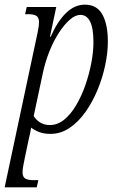

<svg xmlns="http://www.w3.org/2000/svg" viewBox="-51 -566 512 826"><path d="M-31 240 111 -427Q117 -456 117 -470Q117 -490 106 -497.5Q95 -505 70 -505H57L64 -536H191L164 -408H167Q196 -474 233 -510Q270 -546 314 -546Q366 -546 389.5 -503.5Q413 -461 413 -387Q413 -339 401.5 -285Q390 -231 368.5 -179Q347 -127 316.5 -84Q286 -41 248 -15.5Q210 10 166 10Q138 10 117.5 2Q97 -6 83 -17Q81 -5 78.5 7.5Q76 20 73 31L56 112Q52 130 49 147.5Q46 165 46 175Q46 195 57.5 202Q69 209 93 209H114L107 240ZM163 -28Q197 -28 225.5 -51.5Q254 -75 277 -114Q300 -153 316.5 -200.5Q333 -248 342 -296Q351 -344 351 -384Q351 -445 336.5 -473.5Q322 -502 295 -502Q273 -502 249 -481Q225 -460 202 -424.5Q179 -389 161 -343.5Q143 -298 133 -250L94 -67Q104 -50 122 -39Q140 -28 163 -28Z"/></svg>

Font: Noto Serif ExtraCondensed Light
Style: Italic
Weight: 300
Width: 2
Italic angle: -12°
Designer: Monotype Design Team
Foundry: Monotype Imaging Inc.
Version: Version 2.014; ttfautohint (v1.8.4.7-5d5b)